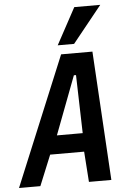

<svg xmlns="http://www.w3.org/2000/svg" viewBox="-71 -1028 735 1075"><g transform="rotate(-5 296.0 -491.0)"><path d="M291.5 -725H467.5L510.5 0H384.5L372.5 -171H181.5L111.5 0H-8.5ZM373.5 -275 364.5 -602H352.5L228.5 -275ZM277 -777 388 -982H534L369 -777Z"/></g></svg>

Font: JuliaMono
Style: Bold Italic
Weight: 700
Italic angle: -9°
Monospace: yes
Designer: cormullion
Foundry: corm
Version: Version 0.057; ttfautohint (v1.8.4)